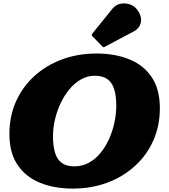

<svg xmlns="http://www.w3.org/2000/svg" viewBox="-20 -1083 990 1123"><path d="M779.5 -1030Q763 -1050 736.8 -1058.2Q710.5 -1066.5 683.5 -1060.8Q656.5 -1055 638.5 -1033L521.5 -888.5Q512.5 -879.5 521 -870.5L577.5 -812.5Q581.5 -808 584.5 -807Q587.5 -806 593 -809.5L761 -898.5Q799.5 -919 804.5 -956Q809.5 -993 779.5 -1030ZM545 -770 535 -640Q582 -640 609.2 -619.5Q636.5 -599 648.2 -560Q660 -521 660 -465Q660 -416.5 649.2 -366.2Q638.5 -316 618 -270.2Q597.5 -224.5 567.8 -188.2Q538 -152 499.5 -131Q461 -110 415 -110L405 20Q515 20 608 -14.8Q701 -49.5 770 -112.8Q839 -176 877 -261.8Q915 -347.5 915 -450Q915 -561.5 867 -632.2Q819 -703 735.2 -736.5Q651.5 -770 545 -770ZM405 20 415 -110Q368 -110 340.8 -130.5Q313.5 -151 301.8 -190Q290 -229 290 -285Q290 -333.5 301.5 -383.8Q313 -434 334.8 -479.8Q356.5 -525.5 386.8 -561.8Q417 -598 454.5 -619Q492 -640 535 -640L545 -770Q435 -770 342 -735.2Q249 -700.5 180 -637.2Q111 -574 73 -488.2Q35 -402.5 35 -300Q35 -188.5 83.2 -117.8Q131.5 -47 215 -13.5Q298.5 20 405 20Z"/></svg>

Font: Besley Black
Style: Italic
Weight: 900
Italic angle: -13°
Designer: Owen Earl
Foundry: indestructible type*
Version: Version 2.001